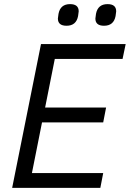

<svg xmlns="http://www.w3.org/2000/svg" viewBox="-20 -912 630 932"><path d="M303 -787Q261 -787 261 -822Q261 -827 264 -845Q273 -892 320 -892Q362 -892 362 -857Q362 -852 359 -834Q350 -787 303 -787ZM485 -787Q443 -787 443 -822Q443 -827 446 -845Q455 -892 502 -892Q544 -892 544 -857Q544 -852 541 -834Q532 -787 485 -787ZM467 0H39L179 -698H590L575 -626H246L199 -390H495L481 -318H184L135 -72H481Z"/></svg>

Font: Aneliza
Style: Italic
Weight: 400
Italic angle: -11.31°
Designer: Mike Abbink, Paul van der Laan, Pieter van Rosmalen
Foundry: Bold Monday
Version: Version 3.0